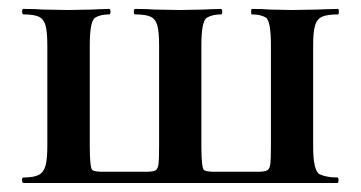

<svg xmlns="http://www.w3.org/2000/svg" viewBox="-20 -406 801 426"><path d="M32.2 -12.2Q55.2 -12.2 66.2 -18.1Q77.1 -23.9 81.1 -38.6Q85 -53.2 85 -83V-305.2Q85 -335 81.1 -349.4Q77.1 -363.8 66.2 -368.9Q55.2 -374 32.2 -374Q29.3 -374 29.1 -380.1Q28.8 -386.2 32.2 -386.2Q60.1 -386.2 75.2 -384.8L130.9 -383.8L184.1 -384.8Q198.2 -385.7 222.2 -386.2Q225.1 -386.2 225.1 -380.1Q225.1 -374 222.2 -374Q203.1 -374 191.2 -366.9Q179.2 -359.9 179.2 -305.2V-81.1Q179.2 -31.2 185.5 -28.1Q191.9 -24.9 208 -24.9H303.2Q319.3 -24.9 324.7 -27.8Q330.1 -30.8 331.5 -40.8Q333 -50.8 333 -83V-305.2Q333 -335 329.1 -349.4Q325.2 -363.8 314.2 -368.9Q303.2 -374 279.8 -374Q276.9 -374 276.9 -380.1Q276.9 -386.2 279.8 -386.2Q307.6 -386.2 323.2 -384.8L378.9 -383.8L432.1 -384.8Q446.3 -385.7 470.2 -386.2Q473.1 -386.2 473.1 -380.1Q473.1 -374 470.2 -374Q451.2 -374 439 -366.7Q426.8 -359.4 426.8 -305.2V-81.1Q426.8 -31.2 433.3 -28.1Q439.9 -24.9 456.1 -24.9H550.8Q566.9 -24.9 572.5 -27.8Q578.1 -30.8 579.6 -40.8Q581.1 -50.8 581.1 -83V-305.2Q581.1 -360.4 569.6 -367.2Q558.1 -374 539.1 -374Q537.1 -374 537.1 -380.1Q537.1 -386.2 539.1 -386.2Q564 -386.2 578.1 -384.8L627 -383.8L685.1 -384.8Q701.2 -385.7 730 -386.2Q731.9 -386.2 731.9 -380.1Q731.9 -374 730 -374Q706.1 -374 694.6 -368.9Q683.1 -363.8 679 -349.4Q674.8 -335 674.8 -305.2V-81.1Q674.8 -25.9 689.9 -19Q705.1 -12.2 729 -12.2Q731 -12.2 731 -6.1Q731 0 729 0H32.2Q28.8 0 28.8 -6.1Q28.8 -12.2 32.2 -12.2Z"/></svg>

Font: Cormorant-Bold
Style: Bold
Weight: 700
Designer: Christian Thalmann (Catharsis Fonts)
Version: Version 3.000